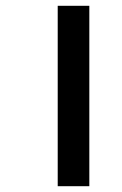

<svg xmlns="http://www.w3.org/2000/svg" viewBox="-20 -642 420 662"><path d="M179 0V-622H288V0Z"/></svg>

Font: Noto Sans Gurmukhi UI SemiCondensed SemiBold
Style: Regular
Weight: 600
Width: 4
Designer: Jelle Bosma - Monotype Design Team
Foundry: Monotype Imaging Inc.
Version: Version 2.004; ttfautohint (v1.8.4.7-5d5b)